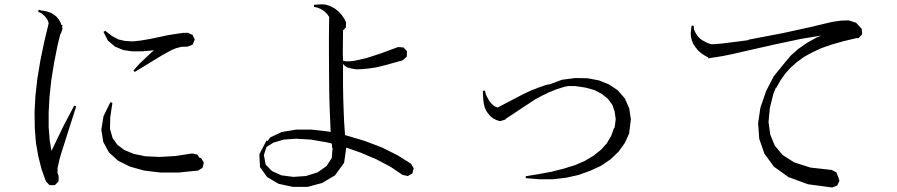

<svg xmlns="http://www.w3.org/2000/svg" viewBox="-20 -833 4040 865"><path d="M152.3 -129.9 141.6 -191.4 136.7 -257.8 135.7 -328.1 139.6 -401.4 148.4 -479.5 162.1 -561.5 179.7 -646.5 199.2 -727.5 198.2 -732.4 195.3 -741.2 190.4 -749 183.6 -757.8 175.8 -765.6 165 -774.4 152.3 -779.3 154.3 -789.1 168.9 -785.2 183.6 -783.2 198.2 -779.3 210.9 -774.4 223.6 -766.6 234.4 -757.8 244.1 -746.1 252 -733.4 256.8 -720.7 261.7 -719.7 259.8 -710.9 261.7 -703.1 253.9 -680.7 252 -679.7 240.2 -632.8 223.6 -549.8 210.9 -470.7 203.1 -396.5 199.2 -326.2V-260.7L204.1 -199.2L211.9 -153.3L265.6 -264.6L314.5 -357.4L323.2 -353.5L255.9 -142.6L248 -115.2L243.2 -92.8L239.3 -76.2V-65.4L240.2 -64.5L238.3 -56.6L244.1 -40V-16.6L227.5 1H203.1L186.5 -16.6L167 -71.3ZM878.9 -122.1 885.7 -121.1 898.4 -100.6 892.6 -77.1 872.1 -64.5 784.2 -55.7H703.1L629.9 -64.5L566.4 -82L512.7 -108.4L470.7 -146.5L445.3 -193.4L436.5 -249L446.3 -309.6L477.5 -373L486.3 -369.1L476.6 -303.7L475.6 -252L487.3 -210.9L508.8 -180.7L540 -157.2L583 -139.6L635.7 -128.9L698.2 -126L768.6 -129.9L845.7 -141.6L869.1 -136.7ZM790 -620.1 774.4 -616.2 754.9 -608.4 710 -584 586.9 -508.8 581.1 -515.6 609.4 -546.9 662.1 -596.7 673.8 -606.4 663.1 -605.5 619.1 -601.6H576.2L536.1 -607.4L498 -623L465.8 -650.4L446.3 -689.5L454.1 -694.3L484.4 -670.9L513.7 -655.3L543.9 -648.4L578.1 -646.5L614.3 -650.4L654.3 -657.2L738.3 -674.8L781.2 -681.6L797.9 -683.6L806.6 -685.5L807.6 -684.6L825.2 -685.5L847.7 -675.8L857.4 -654.3L847.7 -631.8L825.2 -623L796.9 -622.1Z M1454.1 -191.4 1380.9 -204.1 1314.5 -208 1257.8 -204.1 1211.9 -190.4 1180.7 -170.9 1168.9 -134.8 1176.8 -91.8 1205.1 -62.5 1248 -43 1301.8 -36.1 1358.4 -40 1411.1 -56.6 1451.2 -85 1474.6 -121.1 1478.5 -164.1 1476.6 -167 1474.6 -186.5ZM1710.9 -538.1 1673.8 -529.3 1641.6 -524.4 1611.3 -521.5 1585 -520.5 1562.5 -524.4 1543.9 -529.3 1529.3 -540 1525.4 -545.9V-449.2L1526.4 -388.7L1528.3 -334L1530.3 -285.2L1533.2 -242.2L1534.2 -224.6L1623 -198.2L1700.2 -168.9L1770.5 -133.8L1831.1 -95.7L1843.8 -75.2L1837.9 -51.8L1817.4 -40L1793.9 -44.9L1740.2 -81.1L1675.8 -115.2L1604.5 -145.5L1540 -168L1530.3 -99.6L1489.3 -43L1431.6 -8.8L1366.2 8.8H1298.8L1235.4 -4.9L1183.6 -35.2L1151.4 -80.1L1148.4 -137.7L1180.7 -200.2L1185.5 -197.3L1197.3 -213.9L1249 -238.3L1313.5 -249H1384.8L1462.9 -240.2L1469.7 -238.3L1467.8 -282.2L1465.8 -331.1L1463.9 -387.7L1462.9 -449.2L1461.9 -589.8V-668.9L1462.9 -754.9H1463.9L1460.9 -759.8L1454.1 -769.5L1445.3 -778.3L1435.5 -786.1L1423.8 -793L1410.2 -798.8L1394.5 -801.8V-811.5L1412.1 -812.5L1428.7 -813.5L1445.3 -812.5L1461.9 -807.6L1477.5 -800.8L1492.2 -792L1505.9 -780.3L1518.6 -766.6L1530.3 -750L1539.1 -732.4L1538.1 -709L1525.4 -696.3L1524.4 -589.8L1525.4 -556.6L1527.3 -559.6L1538.1 -556.6H1550.8L1565.4 -557.6L1583 -560.5L1605.5 -565.4L1630.9 -571.3L1694.3 -591.8L1773.4 -621.1L1797.9 -619.1L1813.5 -602.5L1812.5 -578.1L1794.9 -561.5Z M2816.4 -236.3 2795.9 -190.4 2766.6 -149.4 2730.5 -115.2 2687.5 -85.9 2638.7 -63.5 2586.9 -44.9 2530.3 -32.2 2470.7 -25.4H2410.2L2348.6 -30.3V-35.2V-39.1L2408.2 -48.8L2465.8 -59.6L2519.5 -73.2L2570.3 -88.9L2615.2 -108.4L2654.3 -131.8L2687.5 -158.2L2713.9 -187.5L2733.4 -220.7L2747.1 -257.8L2749 -256.8L2753.9 -296.9L2749 -331.1L2738.3 -361.3L2719.7 -386.7L2692.4 -409.2L2659.2 -426.8L2617.2 -438.5L2570.3 -445.3H2540L2524.4 -442.4L2489.3 -431.6L2455.1 -418L2422.9 -402.3L2391.6 -385.7L2258.8 -297.9L2255.9 -293.9L2232.4 -287.1L2216.8 -292L2201.2 -299.8L2188.5 -310.5L2177.7 -323.2L2168.9 -336.9L2163.1 -351.6L2159.2 -368.2L2157.2 -385.7L2156.2 -404.3L2155.3 -423.8L2165 -424.8L2168.9 -407.2L2176.8 -391.6L2184.6 -377.9L2193.4 -367.2L2201.2 -359.4L2209 -353.5L2216.8 -350.6L2221.7 -348.6L2337.9 -409.2L2371.1 -424.8L2406.2 -438.5L2443.4 -451.2L2456.1 -453.1L2511.7 -473.6L2570.3 -481.4H2571.3L2627 -480.5L2678.7 -470.7L2724.6 -452.1L2763.7 -425.8L2794.9 -389.6L2814.5 -345.7L2822.3 -295.9L2815.4 -240.2L2813.5 -237.3Z M3756.8 -34.2 3761.7 -18.6 3752 2.9 3729.5 11.7 3620.1 -2.9 3532.2 -35.2 3466.8 -82 3423.8 -140.6 3400.4 -208 3395.5 -278.3 3406.2 -350.6 3407.2 -352.5 3431.6 -422.9 3465.8 -489.3 3512.7 -546.9 3543 -583 3576.2 -612.3 3615.2 -639.6 3659.2 -664.1 3680.7 -672.9 3590.8 -658.2 3465.8 -631.8 3277.3 -588.9 3239.3 -581.1 3204.1 -575.2 3170.9 -570.3V-574.2L3156.2 -582L3139.6 -592.8L3125 -605.5L3113.3 -620.1L3103.5 -634.8L3096.7 -651.4L3092.8 -667L3091.8 -683.6L3093.8 -701.2L3095.7 -717.8L3105.5 -716.8L3106.4 -701.2L3112.3 -687.5L3119.1 -675.8L3127 -666L3134.8 -658.2L3144.5 -651.4L3155.3 -645.5L3167 -639.6L3180.7 -634.8L3186.5 -633.8H3197.3L3230.5 -636.7L3309.6 -646.5L3352.5 -652.3V-654.3L3505.9 -683.6L3630.9 -710.9L3683.6 -723.6L3729.5 -734.4L3768.6 -740.2L3803.7 -741.2L3836.9 -730.5L3862.3 -703.1L3864.3 -678.7L3847.7 -661.1H3837.9L3780.3 -647.5L3728.5 -632.8L3680.7 -616.2L3638.7 -596.7L3601.6 -576.2L3569.3 -552.7L3541 -527.3L3516.6 -500L3496.1 -470.7L3477.5 -437.5L3475.6 -438.5L3463.9 -409.2L3448.2 -345.7L3442.4 -283.2L3450.2 -226.6L3470.7 -176.8L3505.9 -134.8L3557.6 -101.6L3630.9 -78.1L3726.6 -67.4L3748 -56.6Z"/></svg>

Font: Kurinto Seri
Style: Regular
Weight: 400
Designer: Kurinto was developed by Clint Goss from a range of fonts that are compatible with the SIL Open Font License Version 1.1
Foundry: Clinton F. Goss
Version: Version 2.196; July 25, 2020